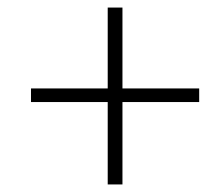

<svg xmlns="http://www.w3.org/2000/svg" viewBox="-20 -585 571 508"><path d="M265 -97V-565H304V-97ZM507 -315H62V-351H507Z"/></svg>

Font: Source Serif 4 18pt Light
Style: Italic
Weight: 300
Italic angle: -12°
Designer: Frank Grießhammer
Foundry: Adobe Systems Incorporated
Version: Version 4.004;hotconv 1.0.116;makeotfexe 2.5.65601